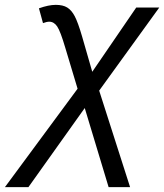

<svg xmlns="http://www.w3.org/2000/svg" viewBox="-93 -559 672 786"><path d="M253.9 -116.7 23.4 207H-72.8L224.6 -195.8L174.3 -363.3Q154.3 -431.2 141.1 -450.7Q127.9 -470.2 108.4 -470.2Q98.6 -470.2 83 -464.4L66.4 -524.9Q106 -539.1 135.3 -539.1Q164.6 -539.1 182.1 -528.3Q199.7 -517.6 212.9 -492.7Q226.1 -467.8 243.2 -409.2L284.7 -265.1L464.8 -528.3H559.1L313 -188L439.5 207H351.6Z"/></svg>

Font: Liberation Sans
Style: Italic
Weight: 400
Italic angle: -12°
Designer: Steve Matteson
Foundry: Ascender Corporation
Version: Version 2.1.5